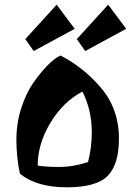

<svg xmlns="http://www.w3.org/2000/svg" viewBox="-20 -776 578 820"><path d="M488 -184Q488 -75 440.5 -25.5Q393 24 265 24Q137 24 65 -34Q50 -106 50 -178Q50 -250 70.5 -313.5Q91 -377 122 -422Q187 -514 238 -539Q334 -490 407 -406Q488 -314 488 -184ZM372 -211Q372 -306 332 -385Q249 -341 195 -251Q141 -161 141 -69Q173 -63 233 -63Q293 -63 356 -84Q372 -145 372 -211ZM88 -609 222 -756 299 -653 124 -558ZM308 -609 442 -756 519 -653 344 -558Z"/></svg>

Font: Joti One
Style: Regular
Weight: 400
Designer: Eduardo Rodriguez Tunni
Foundry: Eduardo Rodriguez Tunni
Version: Version 1.001